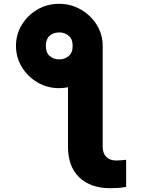

<svg xmlns="http://www.w3.org/2000/svg" viewBox="-20 -780 752 1016"><path d="M64.5 -537.1Q64.5 -597.7 95 -648.2Q125.5 -698.7 177.5 -729.2Q229.5 -759.8 293 -759.8Q356 -759.8 408.4 -729.2Q460.9 -698.7 492.2 -648.2Q523.4 -597.7 523.4 -537.1V-3.9Q523.4 30.8 542.2 50Q561 69.3 594.7 69.3Q617.7 69.3 647.5 65.4V209Q626.5 212.9 606.2 214.4Q585.9 215.8 561.5 215.8Q460 215.8 399.9 158.9Q339.8 102.1 339.8 -3.9V-318.4Q316.9 -313.5 293 -313.5Q230.5 -313.5 178.7 -343.8Q127 -374 95.9 -424.8Q64.9 -475.6 64.5 -537.1ZM294.9 -465.8Q323.2 -465.8 344.2 -484.1Q365.2 -502.4 364.3 -538.1Q364.3 -573.7 343.3 -591.1Q322.3 -608.4 294.9 -608.4Q262.2 -608.4 242.4 -590.6Q222.7 -572.8 222.7 -538.1Q222.2 -502.4 242.2 -484.1Q262.2 -465.8 294.9 -465.8Z"/></svg>

Font: Inter Display Black
Style: Regular
Weight: 900
Designer: Rasmus Andersson
Foundry: rsms
Version: Version 4.000;git-a52131595